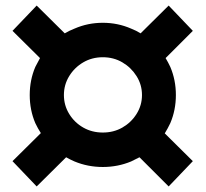

<svg xmlns="http://www.w3.org/2000/svg" viewBox="-20 -663 740 691"><path d="M112 8 25 -83 127 -184Q116 -201 107 -220Q87 -267 87 -321Q87 -375 107 -422Q115 -438 124 -454L25 -552L112 -643L213 -543Q230 -553 248 -560Q296 -581 350 -581Q404 -581 452 -560Q470 -553 486 -543L587 -643L674 -552L576 -454Q585 -439 593 -422Q613 -375 613 -321Q613 -267 593 -220Q584 -201 573 -183L674 -83L587 8L482 -97Q467 -89 452 -82Q404 -62 350 -62Q296 -62 248 -82Q232 -89 218 -97ZM350 -186Q389 -186 420.5 -204Q452 -222 471.5 -253Q491 -284 491 -321Q491 -358 471.5 -389Q452 -420 420.5 -438.5Q389 -457 350 -457Q311 -457 279.5 -438.5Q248 -420 229 -389Q210 -358 210 -321Q210 -284 229 -253Q248 -222 279.5 -204Q311 -186 350 -186Z"/></svg>

Font: Montserrat Z
Style: Bold
Weight: 700
Designer: Julieta Ulanovsky
Foundry: Julieta Ulanovsky
Version: Version 8.000